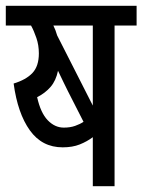

<svg xmlns="http://www.w3.org/2000/svg" viewBox="-20 -642 491 662"><path d="M375 -554V0H300V-169Q280 -154 255 -144Q230 -134 196 -134Q125 -134 83 -192.5Q41 -251 27 -354Q70 -367 92 -390.5Q114 -414 114 -458Q114 -486 105.5 -511Q97 -536 87 -554H0V-622H451V-554ZM300 -554H164Q172 -538 177 -520L300 -278ZM214 -328Q208 -340 199 -358.5Q190 -377 180 -398Q173 -364 154.5 -342.5Q136 -321 108 -307Q120 -253 144.5 -227.5Q169 -202 200 -202Q222 -202 239 -208Q256 -214 268 -222Z"/></svg>

Font: Noto Sans ExtraCondensed
Style: Regular
Weight: 400
Width: 2
Designer: Monotype Design Team
Foundry: Monotype Imaging Inc.
Version: Version 2.013; ttfautohint (v1.8.4.7-5d5b)